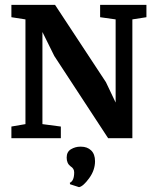

<svg xmlns="http://www.w3.org/2000/svg" viewBox="-20 -570 636 792"><path d="M27 0V-48L85 -58V-490L27 -499V-550H207L417 -231L457 -147V-490L393 -499V-550H584V-499L526 -490V0H426L204 -339L155 -438V-58L231 -48V0ZM372 95Q372 132 347.5 165.5Q323 199 306 202L269 190L268 184Q286 176 286 141Q286 125 271 116Q255 104 255 80Q255 56 273 45.5Q291 35 311 35H314Q340 35 356 50.5Q372 66 372 95Z"/></svg>

Font: Aikya
Style: Bold
Weight: 700
Designer: Neelakash Kshetrimayum (Latin subset based on Merriweather by Eben Sorkin)
Foundry: Brand New Type
Version: Version 1.00 b005